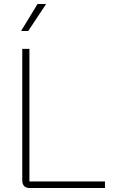

<svg xmlns="http://www.w3.org/2000/svg" viewBox="-20 -946 586 966"><path d="M92 -39V-700H128V-33H508V0H128Q111 0 101.5 -10Q92 -20 92 -39ZM169 -926H212L122 -790H86Z"/></svg>

Font: Bai Jamjuree ExtraLight
Style: Regular
Weight: 275
Designer: Katatrad Aksorn Co.,Ltd.
Foundry: Cadson Demak Co.,Ltd.
Version: Version 1.000; ttfautohint (v1.6)